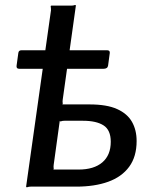

<svg xmlns="http://www.w3.org/2000/svg" viewBox="-20 -765 629 787"><path d="M87 0 189 -723Q189 -732 188 -737Q187 -742 191 -742H272Q281 -742 285.5 -744Q290 -746 291 -742L237 -356Q236 -348 237 -342.5Q238 -337 234 -337H347Q418 -337 460 -318Q502 -299 521 -265.5Q540 -232 540 -187Q540 -123 509.5 -81.5Q479 -40 423.5 -20Q368 0 292 0H106Q98 0 93 2Q88 4 87 0ZM197 -70H302Q365 -70 399.5 -99.5Q434 -129 434 -184Q434 -232 404.5 -251Q375 -270 320 -270H244Q236 -270 231 -268Q226 -266 225 -270L200 -89Q199 -81 200 -75.5Q201 -70 197 -70ZM59 -483Q46 -483 48 -496L55 -547Q56 -559 68 -559H419Q431 -559 430 -548L423 -496Q421 -483 404 -483Z"/></svg>

Font: Libre Franklin Medium
Style: Italic
Weight: 500
Italic angle: -8°
Designer: Pablo Impallari, Rodrigo Fuenzalida, Nhung Nguyen
Foundry: Impallari Type
Version: Version 3.000